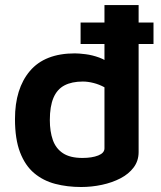

<svg xmlns="http://www.w3.org/2000/svg" viewBox="-20 -734 643 769"><path d="M305 15Q249.2 15 201.1 2.4Q153 -10.2 116.9 -40.5Q80.8 -70.8 60.4 -123.7Q40 -176.6 40 -257.2Q40 -379.2 99.8 -449.7Q159.6 -520.2 280 -520.2Q296 -520.2 322.7 -516.9Q349.4 -513.6 377.6 -503.4Q405.8 -493.2 427.6 -472.4L398.4 -428.8V-713.6H535.2V-125Q535.2 -89.8 515.4 -63.4Q495.6 -37 462.5 -19.8Q429.4 -2.6 388.4 6.2Q347.4 15 305 15ZM310.2 -101.4Q348.4 -101.4 373.4 -111.3Q398.4 -121.2 398.4 -139.8V-384.4Q377.6 -395.8 354.8 -401.6Q332 -407.4 311.8 -407.4Q267.6 -407.4 238.2 -392Q208.8 -376.6 194.2 -342.4Q179.6 -308.2 179.6 -253Q179.6 -207.4 191.6 -173.3Q203.6 -139.2 232.2 -120.3Q260.8 -101.4 310.2 -101.4ZM302.8 -557.8V-643.8H594.8V-557.8Z"/></svg>

Font: Maven Pro VF Beta
Style: Regular
Weight: 400
Designer: Joe Prince
Foundry: Joe Prince
Version: Version 2.002